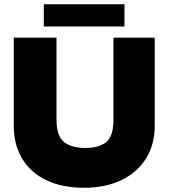

<svg xmlns="http://www.w3.org/2000/svg" viewBox="-20 -878 796 907"><path d="M377 9Q274 9 199.5 -26.5Q125 -62 85 -128Q45 -194 45 -285V-700H247V-312Q247 -235 282.5 -207Q318 -179 383 -179Q448 -179 482 -207Q516 -235 516 -312V-700H711V-285Q711 -194 669 -128Q627 -62 552 -26.5Q477 9 377 9ZM187 -753V-858H568V-753Z"/></svg>

Font: REM ExtraBold
Style: Regular
Weight: 800
Designer: Octavio Pardo
Foundry: Ashler Design
Version: Version 1.005;gftools[0.9.28]